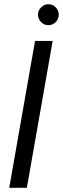

<svg xmlns="http://www.w3.org/2000/svg" viewBox="-20 -895 300 915"><path d="M24 0 147 -700H231L108 0ZM211 -775Q190 -775 175.5 -790Q161 -805 161 -825Q161 -845 176 -860Q191 -875 210 -875Q231 -875 245.5 -860Q260 -845 260 -825Q260 -805 245.5 -790Q231 -775 211 -775Z"/></svg>

Font: DM Sans 28pt
Style: Italic
Weight: 400
Italic angle: -10°
Version: Version 4.004;gftools[0.9.30]